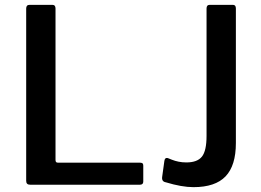

<svg xmlns="http://www.w3.org/2000/svg" viewBox="-20 -762 1077 792"><path d="M102 -742H196Q209 -742 209 -727V-102Q209 -96 211.5 -93.5Q214 -91 219 -91H557Q564 -91 567.5 -88.5Q571 -86 571 -79V-13Q571 0 557 0H105Q96 0 92 -4Q88 -8 88 -16V-727Q88 -742 102 -742ZM778 10Q730 10 664 -10Q646 -13 649 -33L658 -98Q660 -113 672 -110Q677 -108 689.5 -103Q702 -98 717 -95Q732 -92 749 -92Q794 -92 813 -116Q832 -140 832 -201V-727Q832 -742 845 -742H941Q953 -742 953 -727V-172Q953 -79 910.5 -34.5Q868 10 778 10Z"/></svg>

Font: Libre Franklin Medium
Style: Regular
Weight: 500
Designer: Pablo Impallari, Rodrigo Fuenzalida
Foundry: Impallari Type
Version: Version 1.002; ttfautohint (v1.5)